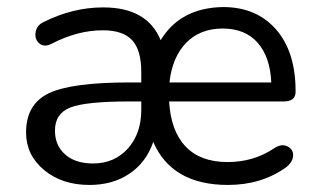

<svg xmlns="http://www.w3.org/2000/svg" viewBox="-20 -516 901 545"><path d="M234 9Q156 9 105 -33.5Q54 -76 54 -140Q54 -220 118 -251Q182 -282 347 -282H381V-312Q381 -374 355 -402Q329 -430 272 -430Q200 -430 127 -392Q106 -381 92 -392.5Q78 -404 81 -424Q84 -444 103 -453Q186 -495 273 -495Q398 -495 436 -402Q492 -494 613 -496Q708 -496 763.5 -432.5Q819 -369 819 -258V-255Q819 -228 785 -228H460Q465 -144 507 -100Q549 -56 626 -56Q700 -56 758 -95Q779 -109 796 -100.5Q813 -92 812 -74Q811 -56 792 -41Q722 9 627 9Q468 9 415 -113Q395 -55 347.5 -23Q300 9 234 9ZM461 -282H750Q747 -354 711.5 -394.5Q676 -435 612 -435Q548 -435 508.5 -394.5Q469 -354 461 -282ZM244 -52Q305 -52 343 -94.5Q381 -137 381 -204V-228H347Q224 -228 180 -211Q136 -194 136 -145Q136 -103 165 -77.5Q194 -52 244 -52Z"/></svg>

Font: Nunito
Style: Regular
Weight: 400
Designer: Vernon Adams
Foundry: Vernon Adams
Version: Version 3.602